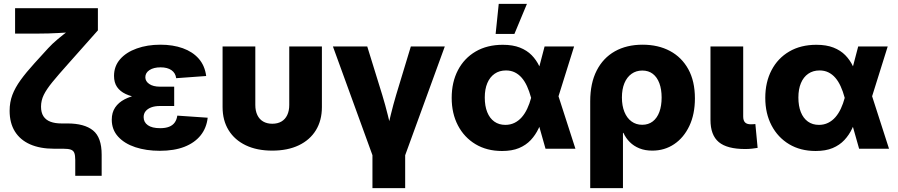

<svg xmlns="http://www.w3.org/2000/svg" viewBox="-20 -770 4648 994"><path d="M369.6 140.1V58.1Q369.6 34.2 364.7 21.7Q359.9 9.3 346.4 4.6Q333 0 308.1 0H260.3Q187.5 0 136 -22.7Q84.5 -45.4 57.1 -89.4Q29.8 -133.3 29.8 -196.3Q29.8 -240.7 43.9 -278.3Q58.1 -315.9 86.7 -355.5Q115.2 -395 159.2 -443.4L229.5 -520.5Q250 -543 278.3 -566.7Q306.6 -590.3 335.4 -612.1Q364.3 -633.8 387.2 -650.4L377.9 -605.5Q357.9 -603.5 333.5 -602.1Q309.1 -600.6 283 -599.1Q256.8 -597.7 231.4 -596.9Q206.1 -596.2 183.1 -596.2H58.1V-727.5H486.8V-612.8L331.1 -437.5Q281.7 -382.3 251.2 -345Q220.7 -307.6 206.5 -278.6Q192.4 -249.5 192.4 -217.8Q192.4 -187.5 204.8 -168.2Q217.3 -148.9 241 -139.9Q264.6 -130.9 297.9 -130.9H329.1Q417 -130.9 461.7 -94.7Q506.3 -58.6 506.3 30.8V140.1Z M807.1 10.7Q737.3 10.7 680.9 -7.8Q624.5 -26.4 591.6 -62.5Q558.6 -98.6 558.6 -150.4Q558.6 -187.5 576.2 -213.6Q593.8 -239.7 625.5 -256.1Q657.2 -272.5 699.5 -280Q741.7 -287.6 790.5 -287.6H881.8V-221.2H808.1Q781.7 -221.2 762.9 -214.1Q744.1 -207 733.9 -194.3Q723.6 -181.6 723.6 -163.6Q723.6 -137.2 745.4 -121.8Q767.1 -106.4 809.1 -106.4Q836.9 -106.4 855.5 -113.8Q874 -121.1 884.5 -135.7Q895 -150.4 897.9 -171.4L1055.2 -160.6Q1049.3 -107.4 1018.6 -69.1Q987.8 -30.8 934.8 -10Q881.8 10.7 807.1 10.7ZM794.4 -257.3Q743.2 -257.3 701.7 -263.4Q660.2 -269.5 630.9 -283.2Q601.6 -296.9 585.9 -319.8Q570.3 -342.8 570.3 -377Q570.3 -427.2 601.8 -463.4Q633.3 -499.5 688 -519Q742.7 -538.6 810.5 -538.6Q875.5 -538.6 926.5 -520.3Q977.5 -502 1009 -466.1Q1040.5 -430.2 1047.4 -376.5L892.1 -365.2Q888.7 -392.1 867.7 -406.7Q846.7 -421.4 811.5 -421.4Q775.4 -421.4 753.9 -407.2Q732.4 -393.1 732.4 -370.1Q732.4 -349.1 752.7 -335.2Q772.9 -321.3 808.6 -321.3H881.8V-257.3Z M1389.2 9.8Q1310.1 9.8 1252.4 -17.8Q1194.8 -45.4 1163.6 -95.9Q1132.3 -146.5 1132.3 -215.8V-529.3H1301.8V-226.6Q1301.8 -196.3 1312.3 -174.3Q1322.8 -152.3 1342.5 -140.9Q1362.3 -129.4 1389.6 -129.4Q1417.5 -129.4 1437 -140.9Q1456.5 -152.3 1467 -174.3Q1477.5 -196.3 1477.5 -226.6V-529.3H1646.5V-215.8Q1646.5 -146.5 1615.5 -95.9Q1584.5 -45.4 1526.9 -17.8Q1469.2 9.8 1389.2 9.8Z M1913.1 46.9 1703.6 -529.3H1881.3L1959 -278.3Q1974.6 -227.1 1987.5 -175Q2000.5 -123 2013.7 -67.9H1977.5Q1990.2 -123 2002.9 -175Q2015.6 -227.1 2030.8 -278.3L2106.9 -529.3H2282.7L2072.8 46.9ZM1908.2 204.1V-2.4H2077.6V204.1Z M2579.1 11.7Q2500.5 11.7 2441.9 -23.4Q2383.3 -58.6 2350.8 -120.6Q2318.4 -182.6 2318.4 -263.2Q2318.4 -344.7 2350.8 -406.7Q2383.3 -468.8 2442.6 -503.4Q2502 -538.1 2583 -538.1Q2634.8 -538.1 2671.4 -523.7Q2708 -509.3 2732.4 -484.4Q2756.8 -459.5 2772.2 -427Q2787.6 -394.5 2796.9 -359.4H2835L2869.1 -278.8L2959 0H2804.2L2729 -265.6Q2720.2 -297.9 2708.5 -323.5Q2696.8 -349.1 2681.2 -367.2Q2665.5 -385.3 2645.3 -395.3Q2625 -405.3 2599.6 -405.3Q2565.4 -405.3 2540.8 -388.2Q2516.1 -371.1 2502.9 -339.8Q2489.7 -308.6 2489.7 -265.1Q2489.7 -221.2 2502.4 -189.5Q2515.1 -157.7 2539.1 -140.6Q2563 -123.5 2596.2 -123.5Q2622.1 -123.5 2643.6 -134Q2665 -144.5 2681.4 -163.3Q2697.8 -182.1 2709.7 -207.8Q2721.7 -233.4 2729.5 -262.7L2799.3 -529.3H2952.1L2868.7 -262.7L2833.5 -175.8H2794.4Q2784.2 -138.7 2768.3 -105Q2752.4 -71.3 2727.8 -44.9Q2703.1 -18.6 2667 -3.4Q2630.9 11.7 2579.1 11.7ZM2545.9 -594.2 2562 -750H2708L2643.1 -594.2Z M3035.6 204.1V-245.6Q3035.6 -339.4 3069.1 -404.8Q3102.5 -470.2 3163.3 -504.4Q3224.1 -538.6 3306.6 -538.6Q3387.7 -538.6 3448.5 -506.1Q3509.3 -473.6 3543.5 -411.6Q3577.6 -349.6 3577.6 -260.7Q3577.6 -178.7 3548.8 -117.9Q3520 -57.1 3470.2 -23.7Q3420.4 9.8 3356.9 9.8Q3319.3 9.8 3290.3 -2Q3261.2 -13.7 3240.5 -34.4Q3219.7 -55.2 3207.5 -82H3205.1V204.1ZM3304.7 -124Q3336.9 -124 3359.4 -141.4Q3381.8 -158.7 3393.6 -190.4Q3405.3 -222.2 3405.3 -265.1Q3405.3 -307.6 3393.6 -339.1Q3381.8 -370.6 3359.6 -387.7Q3337.4 -404.8 3305.2 -404.8Q3273.4 -404.8 3249.5 -387.7Q3225.6 -370.6 3212.6 -339.4Q3199.7 -308.1 3199.7 -265.1Q3199.7 -222.7 3212.6 -190.7Q3225.6 -158.7 3249.3 -141.4Q3272.9 -124 3304.7 -124Z M3838.4 1.5Q3744.1 1.5 3701.2 -34.4Q3658.2 -70.3 3658.2 -149.4V-529.3H3827.6V-167Q3827.6 -146 3837.2 -136.2Q3846.7 -126.5 3867.2 -126.5Q3874.5 -126.5 3880.4 -127Q3886.2 -127.4 3890.6 -127.9L3902.3 -4.4Q3890.1 -2.4 3873.8 -0.5Q3857.4 1.5 3838.4 1.5Z M4202.6 11.7Q4124 11.7 4065.4 -23.4Q4006.8 -58.6 3974.4 -120.6Q3941.9 -182.6 3941.9 -263.2Q3941.9 -344.7 3974.4 -406.7Q4006.8 -468.8 4066.2 -503.4Q4125.5 -538.1 4206.5 -538.1Q4258.3 -538.1 4294.9 -523.7Q4331.5 -509.3 4356 -484.4Q4380.4 -459.5 4395.8 -427Q4411.1 -394.5 4420.4 -359.4H4458.5L4492.7 -278.8L4582.5 0H4427.7L4352.5 -265.6Q4343.8 -297.9 4332 -323.5Q4320.3 -349.1 4304.7 -367.2Q4289.1 -385.3 4268.8 -395.3Q4248.5 -405.3 4223.1 -405.3Q4189 -405.3 4164.3 -388.2Q4139.6 -371.1 4126.5 -339.8Q4113.3 -308.6 4113.3 -265.1Q4113.3 -221.2 4126 -189.5Q4138.7 -157.7 4162.6 -140.6Q4186.5 -123.5 4219.7 -123.5Q4245.6 -123.5 4267.1 -134Q4288.6 -144.5 4304.9 -163.3Q4321.3 -182.1 4333.3 -207.8Q4345.2 -233.4 4353 -262.7L4422.9 -529.3H4575.7L4492.2 -262.7L4457 -175.8H4418Q4407.7 -138.7 4391.8 -105Q4376 -71.3 4351.3 -44.9Q4326.7 -18.6 4290.5 -3.4Q4254.4 11.7 4202.6 11.7Z"/></svg>

Font: Inter 24pt ExtraBold
Style: Regular
Weight: 800
Designer: Rasmus Andersson
Foundry: rsms
Version: Version 4.001;git-66647c0bb